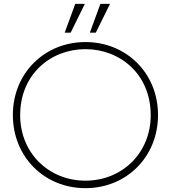

<svg xmlns="http://www.w3.org/2000/svg" viewBox="-20 -966 890 1000"><path d="M425 -710C605 -710 765 -580 765 -366C765 -168 615 -25 425 -25C235 -25 85 -168 85 -366C85 -580 245 -710 425 -710ZM47 -367C47 -149 211 14 425 14C639 14 803 -149 803 -367C803 -587 636 -747 425 -747C214 -747 47 -587 47 -367ZM317 -796H348L422 -946H372ZM448 -796H479L553 -946H503Z"/></svg>

Font: Kreadon Extra Light
Style: Regular
Weight: 200
Designer: kohakuno
Foundry: StudioGnu
Version: Version 1.000;Glyphs 3.1.2 (3151)